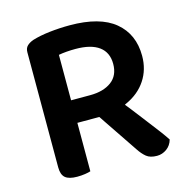

<svg xmlns="http://www.w3.org/2000/svg" viewBox="-96 -712 790 812"><g transform="rotate(-15 299.5 -306.5)"><path d="M204 -2Q196 1 179.5 3.5Q163 6 145 6Q109 6 93 -7.5Q77 -21 77 -53V-557Q77 -575 87.5 -585Q98 -595 115 -601Q147 -611 190.5 -616Q234 -621 279 -621Q411 -621 476.5 -566.5Q542 -512 542 -417Q542 -357 511.5 -311Q481 -265 426 -240Q422 -238 418 -236Q428 -223 438 -211Q464 -177 488.5 -145.5Q513 -114 532.5 -88Q552 -62 563 -45Q556 -20 536.5 -6Q517 8 494 8Q464 8 447.5 -5.5Q431 -19 416 -42L300 -214H204ZM203 -313H286Q345 -313 380 -339Q415 -365 415 -416Q415 -466 380 -492Q345 -518 277 -518Q257 -518 238 -516.5Q219 -515 203 -512Z"/></g></svg>

Font: Baloo Bhaijaan 2 SemiBold
Style: Regular
Weight: 600
Designer: Sanskriti Dholi, Noopur Datye and Ek Type
Foundry: Ek Type
Version: Version 1.700